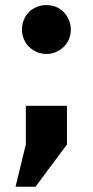

<svg xmlns="http://www.w3.org/2000/svg" viewBox="-20 -562 360 747"><path d="M40.5 164.5H118.2L240.5 0V-150.3H80.5V0ZM160.5 -352.2Q180.9 -352.2 197.9 -359.6Q215 -367 227.9 -379.7Q240.9 -392.5 248.2 -409.4Q255.5 -426.4 255.5 -446.7Q255.5 -467 247.9 -484.6Q240.3 -502.2 227.9 -515Q215.5 -527.9 198.3 -535Q181.2 -542.2 160.7 -542.2Q140.1 -542.2 122.9 -535Q105.6 -527.9 92.6 -515Q79.7 -502.2 72.6 -484.5Q65.5 -466.9 65.5 -447Q65.5 -427.2 72.8 -409.8Q80 -392.4 92.8 -379.9Q105.6 -367.5 122.9 -359.8Q140.2 -352.2 160.5 -352.2Z"/></svg>

Font: Golos Text VF
Style: Regular
Weight: 400
Designer: A.Korolkova, Vitaly Kuzmin
Foundry: ParaType Ltd
Version: Version 2.005